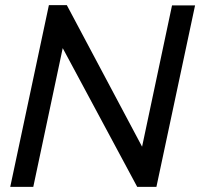

<svg xmlns="http://www.w3.org/2000/svg" viewBox="-20 -730 782 750"><path d="M171 -710H241L535 -157L652 -709H742L591 0H516L225 -542L110 0H20Z"/></svg>

Font: Raleway Thin Medium
Style: Italic
Weight: 500
Italic angle: -12°
Version: Version 4.026